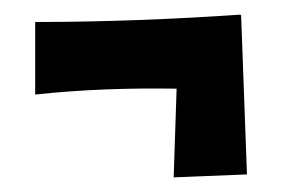

<svg xmlns="http://www.w3.org/2000/svg" viewBox="-20 -430 387 262"><path d="M309 -410 308 -409V-410C219 -404 125 -400 28 -400V-301C93 -308 157 -310 221 -309L217 -188L317 -192Z"/></svg>

Font: Mouse Memoirs
Style: Regular
Weight: 400
Designer: Astigmatic (AOETI)
Foundry: Astigmatic (AOETI)
Version: Version 1.000